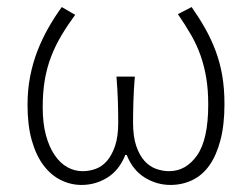

<svg xmlns="http://www.w3.org/2000/svg" viewBox="-20 -512 714 544"><path d="M211 12Q180 12 152 -2Q124 -16 103 -44Q82 -72 70 -114.5Q58 -157 58 -215Q58 -258 65.5 -296Q73 -334 86 -367.5Q99 -401 116.5 -432Q134 -463 155 -492L193 -470Q171 -440 154 -411.5Q137 -383 125 -352Q113 -321 107 -286Q101 -251 101 -208Q101 -163 110 -129.5Q119 -96 134.5 -73Q150 -50 170.5 -38.5Q191 -27 214 -27Q233 -27 251 -33.5Q269 -40 283 -56Q297 -72 306 -98.5Q315 -125 315 -165Q315 -193 314 -225.5Q313 -258 310 -295H362Q359 -258 358 -225.5Q357 -193 357 -165Q357 -125 366 -98.5Q375 -72 389.5 -56Q404 -40 422.5 -33.5Q441 -27 459 -27Q507 -27 538.5 -72Q570 -117 570 -216Q570 -257 564.5 -290.5Q559 -324 548.5 -354Q538 -384 522 -412Q506 -440 484 -472L523 -492Q544 -462 561 -432Q578 -402 590.5 -369Q603 -336 609.5 -299Q616 -262 616 -217Q616 -158 604.5 -114.5Q593 -71 573 -43Q553 -15 524.5 -1.5Q496 12 463 12Q424 12 390 -9Q356 -30 339 -73H335Q318 -30 284.5 -9Q251 12 211 12Z"/></svg>

Font: Giro Light
Style: Regular
Weight: 300
Designer: Paul D. Hunt
Foundry: Adobe Systems Incorporated
Version: Version 1.000;PS 1.0;hotconv 1.0.88;makeotf.lib2.5.647800